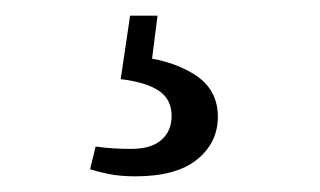

<svg xmlns="http://www.w3.org/2000/svg" viewBox="-20 -22 408 245"><path d="M134 79 146 -2H181L172 69L151 50Q195 53 226.5 72Q258 91 258 127Q258 160 231.5 181.5Q205 203 153 203Q133 203 118.5 200Q104 197 95 194L102 165Q123 168 147 168Q173 168 186 156.5Q199 145 199 126Q199 105 183 94Q167 83 134 79Z"/></svg>

Font: Lisu Bosa Light
Style: Regular
Weight: 300
Designer: David Morse, Annie Olsen, Victor Gaultney, Frank Grießhammer (Latin)
Foundry: SIL International
Version: Version 2.000